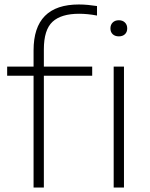

<svg xmlns="http://www.w3.org/2000/svg" viewBox="-20 -838 670 858"><path d="M130 0V-499.5H12V-540.5H130V-613Q130 -818 332.5 -818Q352.5 -818 373.5 -816Q394.5 -814 413.5 -811V-768.5Q371.5 -776.5 333.5 -776.5Q253.5 -776.5 214.8 -740.8Q176 -705 176 -617.5V-540.5H392V-499.5H176V0ZM511 -675.5Q494 -675.5 483.8 -685Q473.5 -694.5 473.5 -711Q473.5 -727.5 483.8 -737.5Q494 -747.5 511 -747.5Q528 -747.5 538.2 -737.5Q548.5 -727.5 548.5 -711Q548.5 -694.5 538.2 -685Q528 -675.5 511 -675.5ZM488 0V-540.5H534V0Z"/></svg>

Font: Encode Sans Expanded Expanded ExtraLight
Style: Regular
Weight: 200
Width: 7
Designer: Multiple Designers
Foundry: Impallari Type
Version: Version 3.000; ttfautohint (v1.8.3) -l 8 -r 50 -G 200 -x 14 